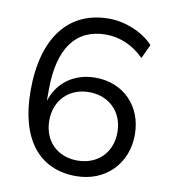

<svg xmlns="http://www.w3.org/2000/svg" viewBox="-81 -784 763 863"><g transform="rotate(10 300.0 -352.5)"><path d="M323 9C457 9 552 -87 552 -220C552 -350 462 -442 334 -442C238 -442 163 -389 136 -301V-351C136 -544 211 -641 347 -641C409 -641 470 -616 521 -565L551 -629C503 -681 422 -714 348 -714C165 -714 56 -578 56 -335C56 -117 152 9 323 9ZM317 -61C225 -61 162 -124 162 -217C162 -309 225 -373 317 -373C409 -373 473 -309 473 -217C473 -124 409 -61 317 -61Z"/></g></svg>

Font: Poppy and Pepper
Style: Regular
Weight: 400
Designer: Thy Ha
Foundry: Thy Ha
Version: Version 0.001;Glyphs 3.2 (3227)